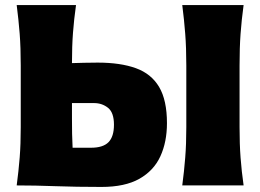

<svg xmlns="http://www.w3.org/2000/svg" viewBox="-20 -733 1029 759"><path d="M381 6Q280.5 6 199.5 3Q118.5 0 46 0Q53.5 -56.5 57.8 -109.8Q62 -163 62 -230.5V-474Q62 -544.5 57.8 -599.5Q53.5 -654.5 46 -713H280.5Q272.5 -656.5 268.5 -603.2Q264.5 -550 264.5 -483.5Q287.5 -484 312.2 -484.8Q337 -485.5 366 -485.5Q456 -485.5 517 -463.5Q578 -441.5 609 -389.2Q640 -337 640 -246Q640 -172 614 -115.2Q588 -58.5 531 -26.2Q474 6 381 6ZM267 -149H340Q387.5 -149 409 -171Q430.5 -193 430.5 -240Q430.5 -288 407 -306.8Q383.5 -325.5 352 -325.5H264.5V-264Q264.5 -232.5 265 -204.5Q265.5 -176.5 267 -149ZM700.5 0Q708 -56.5 712.2 -109.8Q716.5 -163 716.5 -230.5V-474Q716.5 -544.5 712.2 -599.5Q708 -654.5 700.5 -713H943Q935 -654.5 931 -599.5Q927 -544.5 927 -474V-230.5Q927 -163 931 -109.8Q935 -56.5 943 0Z"/></svg>

Font: Commissioner Flair ExtraBold
Style: Regular
Weight: 800
Designer: Kostas Bartsokas
Foundry: Kostas Bartsokas
Version: Version 1.000; ttfautohint (v1.8.3)